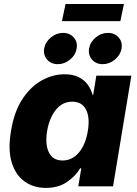

<svg xmlns="http://www.w3.org/2000/svg" viewBox="-20 -919 678 947"><path d="M206.1 7.8Q146 7.8 101.6 -23.7Q57.1 -55.2 37.8 -117.4Q18.6 -179.7 34.2 -272.5Q49.8 -368.7 90.8 -430.7Q131.8 -492.7 186.5 -522.7Q241.2 -552.7 298.3 -552.7Q340.8 -552.7 369.1 -538.1Q397.5 -523.4 413.6 -500.2Q429.7 -477.1 436 -452.1H439.9L455.1 -545.9H627.9L537.6 0H366.2L380.9 -88.9H375.5Q353 -50.8 310.5 -21.5Q268.1 7.8 206.1 7.8ZM288.6 -127.4Q336.4 -127.4 369.4 -167Q402.3 -206.5 413.1 -272.5Q424.3 -339.4 404.3 -378.4Q384.3 -417.5 336.4 -417.5Q288.1 -417.5 255.9 -377.9Q223.6 -338.4 212.4 -272.5Q201.7 -206.5 221.2 -167Q240.7 -127.4 288.6 -127.4ZM591.3 -899.4 573.7 -814.9H285.6L303.2 -899.4ZM265.1 -602.5Q231.9 -602.5 212.4 -625.2Q192.9 -647.9 197.8 -679.7Q203.6 -711.4 230.7 -734.1Q257.8 -756.8 291 -756.8Q323.7 -756.8 343.8 -734.1Q363.8 -711.4 357.9 -679.7Q353 -647.9 325.7 -625.2Q298.3 -602.5 265.1 -602.5ZM486.3 -602.5Q453.6 -602.5 433.8 -625.2Q414.1 -647.9 419.4 -679.7Q424.8 -711.4 451.9 -734.1Q479 -756.8 512.2 -756.8Q545.4 -756.8 565.2 -734.1Q585 -711.4 579.6 -679.7Q574.2 -647.9 546.9 -625.2Q519.5 -602.5 486.3 -602.5Z"/></svg>

Font: Inter Extra Bold
Style: Italic
Weight: 800
Italic angle: -9.39999°
Designer: Rasmus Andersson
Foundry: rsms
Version: Version 4.000;git-3c8e0fc